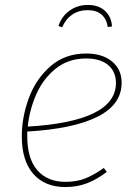

<svg xmlns="http://www.w3.org/2000/svg" viewBox="-20 -745 549 775"><path d="M90 -214V-196Q90 -104 131 -57.5Q172 -11 244 -11Q289 -11 323.5 -24.5Q358 -38 399 -67L411 -51Q370 -20 330.5 -5Q291 10 244 10Q161 10 114.5 -43Q68 -96 68 -195Q68 -271 96 -348Q124 -425 183 -477Q242 -529 328 -529Q393 -529 432 -497Q471 -465 471 -411Q471 -323 374 -274Q277 -225 90 -214ZM92 -234Q448 -255 448 -410Q448 -456 416.5 -482.5Q385 -509 328 -509Q256 -509 205 -468Q154 -427 126.5 -364.5Q99 -302 92 -234ZM216 -640Q228 -678 260 -701.5Q292 -725 335 -725Q378 -725 404 -701Q430 -677 432 -638L415 -636Q410 -669 389.5 -686.5Q369 -704 334 -704Q298 -704 271.5 -686Q245 -668 231 -635Z"/></svg>

Font: FiraGO Thin
Style: Italic
Weight: 100
Italic angle: -8°
Designer: bBox Type GmbH
Foundry: bBox Type GmbH
Version: Version 1.001